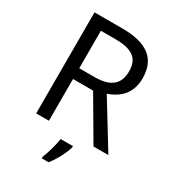

<svg xmlns="http://www.w3.org/2000/svg" viewBox="-219 -834 1061 1175"><g transform="rotate(30 311.0 -246.5)"><path d="M294 -714H97V0H187V-295H329L502 0H607L411 -320C483 -345 554 -397 554 -511C554 -647 471 -714 294 -714ZM289 -636C406 -636 461 -600 461 -507C461 -417 410 -371 294 -371H187V-636ZM392 70V61H305C300 104 279 176 264 209V221H312C348 178 383 106 392 70Z"/></g></svg>

Font: Noto Sans Bengali
Style: Regular
Weight: 400
Designer: Jelle Bosma - Monotype Design Team
Foundry: Monotype Imaging Inc.
Version: Version 2.003